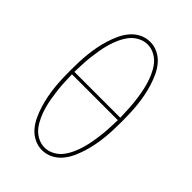

<svg xmlns="http://www.w3.org/2000/svg" viewBox="-221 -838 941 941"><g transform="rotate(45 250.0 -367.5)"><path d="M250 8Q221 8 195 -5Q169 -18 150.5 -40Q132 -62 120 -88Q108 -114 99.5 -141.5Q91 -169 85.5 -197Q80 -225 77 -253.5Q74 -282 73 -310.5Q72 -339 72 -368Q72 -396 73 -424.5Q74 -453 77 -481.5Q80 -510 85.5 -538Q91 -566 99.5 -593.5Q108 -621 120 -647Q132 -673 150.5 -695Q169 -717 195 -730Q221 -743 250 -743Q279 -743 305 -730Q331 -717 349.5 -695Q368 -673 380 -647Q392 -621 400.5 -593.5Q409 -566 414.5 -538Q420 -510 423 -481.5Q426 -453 427 -424.5Q428 -396 428 -368Q428 -339 427 -310.5Q426 -282 423 -253.5Q420 -225 414.5 -197Q409 -169 400.5 -141.5Q392 -114 380 -88Q368 -62 349.5 -40Q331 -18 305 -5Q279 8 250 8ZM409 -376Q408 -403 407 -429Q406 -455 403 -481Q400 -507 395.5 -533Q391 -559 384 -584Q377 -609 366 -633.5Q355 -658 339.5 -678.5Q324 -699 300 -712Q276 -725 250 -725Q224 -725 200 -712Q176 -699 160.5 -678.5Q145 -658 134 -633.5Q123 -609 116 -584Q109 -559 104.5 -533Q100 -507 97 -481Q94 -455 93 -429Q92 -403 91 -376ZM250 -10Q276 -10 300 -23Q324 -36 339.5 -56.5Q355 -77 366 -101.5Q377 -126 384 -151Q391 -176 395.5 -202Q400 -228 403 -254Q406 -280 407 -306Q408 -332 409 -359H91Q92 -332 93 -306Q94 -280 97 -254Q100 -228 104.5 -202Q109 -176 116 -151Q123 -126 134 -101.5Q145 -77 160.5 -56.5Q176 -36 200 -23Q224 -10 250 -10Z"/></g></svg>

Font: Iosevka SS18 Thin
Style: Regular
Weight: 100
Monospace: yes
Designer: Belleve Invis
Foundry: Belleve Invis
Version: Version 25.1.1; ttfautohint (v1.8.4)